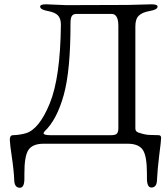

<svg xmlns="http://www.w3.org/2000/svg" viewBox="-20 -673 778 899"><path d="M184.1 -48.8Q184.1 -40 217.8 -40H499Q520 -40 526.9 -46.9Q533.7 -53.7 534.2 -71.8V-551.8Q534.2 -607.9 502 -607.9H338.9Q322.8 -607.9 316.4 -598.1Q310.1 -588.4 310.1 -564Q310.5 -342.8 278.3 -227.5Q246.1 -112.3 189 -58.1Q184.1 -53.2 184.1 -48.8ZM717.8 -642.1Q717.8 -627.9 681.6 -621.6Q645.5 -615.2 629.9 -599.6Q613.8 -584 613.8 -549.8V-71.8Q613.8 -57.6 627 -52.7Q661.1 -40.5 688 -41L723.1 -40Q734.4 -40 734.4 -26.9Q734.4 -13.7 725.6 53.2Q717.3 120.1 714.8 173.8Q712.9 204.6 689 205.1Q668 205.1 668 162.1V141.1Q668 56.6 648.4 28.3Q628.9 0 578.1 0H184.1Q132.8 0 113.3 28.8Q93.8 57.6 94.2 142.1V163.1Q94.2 206.1 73.2 206.1Q49.3 206.1 46.9 174.8Q44.9 125 35.6 63.5Q26.4 2 25.9 -19Q25.9 -40 41 -40Q71.8 -41 100.1 -48.8Q163.1 -66.9 212.9 -188.5Q262.7 -310.1 265.1 -557.1Q265.1 -585.9 251.5 -600.6Q238.3 -615.2 203.1 -621.6Q168 -627.9 168 -642.1Q168 -653.3 196.8 -652.8L292 -648.9Q487.3 -648.9 580.1 -649.9L689 -652.8Q717.8 -652.8 717.8 -642.1Z"/></svg>

Font: EBGaramond
Style: Regular
Weight: 400
Version: Version 000.012g